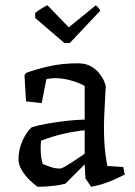

<svg xmlns="http://www.w3.org/2000/svg" viewBox="-20 -705 519 737"><path d="M231 0Q218 4 188.5 8Q159 12 124 12Q110 2 93 -14.5Q76 -31 63.5 -52Q51 -73 51 -93Q51 -131 66.5 -165Q82 -199 101 -216Q125 -224 156.5 -229.5Q188 -235 219 -239Q250 -243 273 -244.5Q296 -246 305 -246V-375Q285 -387 253 -396Q221 -405 190 -405Q182 -405 174 -404Q166 -403 158 -401L140 -309L80 -316L74 -416L80 -425Q114 -438 165.5 -450Q217 -462 279 -462Q309 -462 329 -450.5Q349 -439 361.5 -423Q374 -407 379.5 -393.5Q385 -380 386 -376Q385 -350 383 -318.5Q381 -287 380 -260Q379 -233 379 -221Q379 -157 384.5 -116.5Q390 -76 392 -68L453 -64L459 -35Q434 -22 402.5 -9Q371 4 330 12L308 -20L305 -74ZM144 -76Q152 -72 171.5 -65Q191 -58 210 -58Q216 -58 230 -66Q244 -74 260 -84.5Q276 -95 289 -104Q302 -113 305 -115V-205Q265 -201 222 -191Q179 -181 138 -165Q137 -158 136.5 -150.5Q136 -143 136 -136Q136 -115 138.5 -99.5Q141 -84 144 -76ZM227 -540 115 -636V-655Q127 -665 141 -673.5Q155 -682 162 -685L244 -600L347 -684Q350 -684 357 -676Q364 -668 364 -663L248 -540Z"/></svg>

Font: Labrada
Style: Regular
Weight: 400
Designer: Mercedes Jáuregui
Foundry: Omnibus-Type Team
Version: Version 1.000; ttfautohint (v1.8.4.7-5d5b)